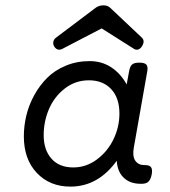

<svg xmlns="http://www.w3.org/2000/svg" viewBox="-20 -692 640 723"><path d="M69.8 -178.7Q69.8 -92.3 118.7 -40.8Q167.5 10.7 245.1 10.7Q351.1 10.7 421.9 -89.8L419.4 -95.7Q419.4 -50.3 443.6 -25.1Q467.8 0 508.8 0H514.2Q530.8 0 539.1 -8.1Q547.4 -16.1 551.3 -35.2Q554.7 -54.2 548.8 -62.3Q543 -70.3 526.4 -70.3H523.9Q500.5 -70.3 489.3 -87.2Q478 -104 483.9 -136.2L534.7 -424.3Q537.6 -441.4 531 -448.7Q524.4 -456.1 505.4 -456.1H504.4Q485.4 -456.1 477.3 -449Q469.2 -441.9 466.3 -424.3L457 -374Q434.6 -415 398.9 -438.5Q363.3 -461.9 317.9 -461.9Q269 -461.9 227.5 -444.6Q186 -427.2 157.5 -398.7Q128.9 -370.1 108.6 -333Q88.4 -295.9 79.1 -256.8Q69.8 -217.8 69.8 -178.7ZM429.7 -264.2Q429.7 -214.4 407.7 -168.2Q385.7 -122.1 345.2 -91.8Q304.7 -61.5 255.9 -61.5Q203.1 -61.5 173.8 -94.5Q144.5 -127.4 144.5 -183.1Q144.5 -234.4 164.3 -281Q184.1 -327.6 223.9 -358.6Q263.7 -389.6 314.9 -389.6Q367.7 -389.6 398.7 -356.4Q429.7 -323.2 429.7 -264.2ZM362.8 -585 485.8 -507.3Q494.1 -502.9 501.7 -506.1Q509.3 -509.3 514.6 -517.6Q526.9 -537.6 514.6 -549.8L394.5 -663.1Q384.8 -671.9 369.1 -671.9Q353.5 -671.9 340.8 -663.1L190.4 -549.8Q182.6 -543.9 180.9 -534.7Q179.2 -525.4 183.6 -518.1Q188 -509.8 195.8 -506.3Q203.6 -502.9 213.4 -507.3Z"/></svg>

Font: Courier Prime Code
Style: Italic
Weight: 400
Italic angle: -10°
Designer: Alan Dague-Greene
Foundry: Quote-Unquote Apps
Version: Version 3.18